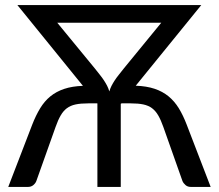

<svg xmlns="http://www.w3.org/2000/svg" viewBox="-20 -736 862 756"><path d="M353 -467Q364 -453 373.2 -441.5Q382.5 -430 389.5 -419.2Q396.5 -408.5 401.8 -398.2Q407 -388 410.5 -376Q414 -388 419.2 -398.2Q424.5 -408.5 431.5 -419.2Q438.5 -430 447.8 -441.5Q457 -453 468 -467L615 -646.5H205.5ZM809.5 0H731.5Q719 0 710.8 -7Q702.5 -14 698.5 -23L623 -236.5Q613.5 -263.5 603.2 -281.2Q593 -299 578.8 -309.8Q564.5 -320.5 544.2 -324.8Q524 -329 494.5 -329H458L457 -327.5H455.5V0H363.5V-328L363 -329H327.5Q298 -329 277.8 -324.8Q257.5 -320.5 243.2 -309.8Q229 -299 218.8 -281.2Q208.5 -263.5 199 -236.5L123 -23Q119.5 -14 111 -7Q102.5 0 90 0H12.5L107 -245.5Q121 -281.5 138 -309.5Q155 -337.5 178.2 -356.5Q201.5 -375.5 232.8 -386Q264 -396.5 306.5 -398L48.5 -716H772.5L514.5 -398.5Q557 -397 588.5 -386.5Q620 -376 643.5 -356.8Q667 -337.5 684 -309.8Q701 -282 715 -245.5Z"/></svg>

Font: Lato
Style: Regular
Weight: 400
Designer: Lukasz Dziedzic with Adam Twardoch and Botio Nikoltchev
Foundry: tyPoland Lukasz Dziedzic
Version: Version 2.015; 2015-08-06; http://www.latofonts.com/